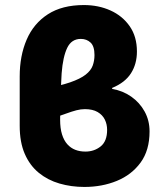

<svg xmlns="http://www.w3.org/2000/svg" viewBox="-20 -728 644 760"><path d="M314 12Q262 12 215.5 -1.5Q169 -15 133.5 -44Q98 -73 78 -119Q58 -165 58 -230V-426Q58 -507 85.5 -571Q113 -635 169.5 -671.5Q226 -708 312 -708Q370 -708 417.5 -686.5Q465 -665 493.5 -624Q522 -583 522 -524Q522 -475 498.5 -438Q475 -401 424 -380V-376Q466 -369 499.5 -345.5Q533 -322 552.5 -286.5Q572 -251 572 -208Q572 -133 536.5 -84.5Q501 -36 442.5 -12Q384 12 314 12ZM318 -128Q353 -128 378.5 -148.5Q404 -169 404 -214Q404 -236 395 -254.5Q386 -273 366.5 -284.5Q347 -296 316 -296Q300 -296 282.5 -291.5Q265 -287 239 -277.5Q213 -268 170 -254L150 -376Q217 -388 257.5 -402Q298 -416 319 -432.5Q340 -449 347 -468.5Q354 -488 354 -510Q354 -545 338.5 -559.5Q323 -574 300 -574Q263 -574 246 -538.5Q229 -503 224 -438Q223 -414 221.5 -389Q220 -364 219.5 -340Q219 -316 218.5 -294Q218 -272 218 -254Q218 -220 225.5 -196Q233 -172 246.5 -157Q260 -142 278 -135Q296 -128 318 -128Z"/></svg>

Font: Source Sans 3 Black
Style: Regular
Weight: 900
Designer: Paul D. Hunt
Foundry: Adobe
Version: Version 3.046;hotconv 1.0.118;makeotfexe 2.5.65603